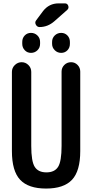

<svg xmlns="http://www.w3.org/2000/svg" viewBox="-20 -1095 540 1125"><path d="M285.2 -837.9V-849.6Q285.2 -872.1 300.8 -887.2Q316.4 -902.3 338.4 -902.3Q360.4 -902.3 375 -887.2Q389.6 -872.1 389.6 -849.6V-837.9Q389.6 -815.4 375 -800.3Q360.4 -785.2 338.4 -785.2Q316.4 -785.2 300.8 -800.8Q285.2 -816.4 285.2 -837.9ZM214.8 -849.6V-837.9Q214.8 -815.4 199.2 -800.3Q183.6 -785.2 161.6 -785.2Q139.6 -785.2 125 -800.8Q110.4 -816.4 110.4 -837.9V-849.6Q110.4 -872.1 125 -887.2Q139.6 -902.3 161.6 -902.3Q183.6 -902.3 199.2 -887.2Q214.8 -872.1 214.8 -849.6ZM374 -1037.1 298.8 -970.7Q259.8 -936.5 211.9 -936.5Q197.3 -936.5 189.9 -950.7Q182.6 -964.8 192.4 -976.6L232.4 -1030.3Q267.6 -1075.2 323.2 -1075.2H360.4Q375 -1075.2 379.9 -1061Q384.8 -1046.9 374 -1037.1ZM49.8 -210V-673.8Q49.8 -697.3 66.9 -713.9Q84 -730.5 106.9 -730.5Q129.9 -730.5 146.5 -713.9Q163.1 -697.3 163.1 -673.8V-240.2Q163.1 -149.4 183.6 -117.2Q204.1 -85 252 -85Q299.8 -85 320.3 -117.2Q340.8 -149.4 340.8 -240.2V-675.8Q340.8 -698.2 356.9 -714.4Q373 -730.5 396.5 -730.5Q418.9 -730.5 434.6 -714.4Q450.2 -698.2 450.2 -675.8V-210Q450.2 -92.8 401.9 -41.5Q353.5 9.8 250 9.8Q146.5 9.8 98.1 -41.5Q49.8 -92.8 49.8 -210Z"/></svg>

Font: Rounded Mgen+ 2m medium
Style: Regular
Weight: 500
Designer: [Source Han Sans]
Ryoko NISHIZUKA  (kana & ideographs); Paul D. Hunt (Latin, Greek & Cyrillic); Wenlong ZHANG  (bopomofo
Version: Version 1.059.20150602